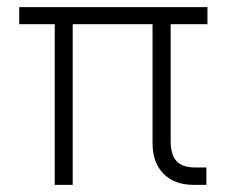

<svg xmlns="http://www.w3.org/2000/svg" viewBox="-20 -520 638 540"><path d="M134 -461V0H184.5V-461ZM560.5 -49H529.5Q493 -49 476.5 -66.8Q460 -84.5 460 -124V-470.5H409V-118Q409 -62.5 440 -31.2Q471 0 525.5 0H560.5ZM34 -500V-452H563.5V-500Z"/></svg>

Font: Overused Grotesk Light
Style: Regular
Weight: 300
Designer: RandomMaerks
Version: Version 0.005